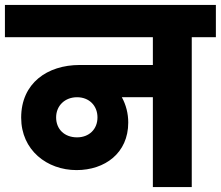

<svg xmlns="http://www.w3.org/2000/svg" viewBox="-37 -760 897 780"><path d="M-17 -740V-609H584V-496H287C155 -496 49 -422 49 -282C49 -150 154 -69 274 -69C389 -69 484 -138 484 -262C484 -299 475 -334 458 -365H584V0H742V-609H840V-740ZM191 -283C191 -331 227 -365 276 -365C325 -365 359 -331 359 -283C359 -235 325 -202 276 -202C225 -202 191 -235 191 -283Z"/></svg>

Font: Poppins
Style: Bold
Weight: 700
Designer: Ninad Kale (Devanagari), Jonny Pinhorn (Latin)
Foundry: Indian Type Foundry
Version: 4.004